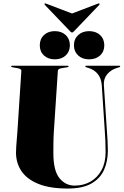

<svg xmlns="http://www.w3.org/2000/svg" viewBox="-20 -1080 719 1110"><path d="M586.5 -312 568.5 -585.5Q563.5 -665.5 489 -688L479 -691Q473 -693 473 -696Q473 -700 478 -700H670Q675 -700 675 -696Q675 -692.5 669 -691L658.5 -688Q622 -677.5 600 -651.2Q578 -625 580.5 -588L598.5 -317Q600.5 -290 602 -263.5Q603.5 -237 603.5 -209Q603.5 -148.5 581.8 -98.8Q560 -49 509.2 -19.5Q458.5 10 371.5 10Q268.5 10 202.2 -16.8Q136 -43.5 104.2 -90.5Q72.5 -137.5 72.5 -198Q72.5 -212 74 -234.5Q75.5 -257 77.5 -279.8Q79.5 -302.5 80.5 -318L103.5 -671Q104 -682 80.5 -686L52.5 -691Q44.5 -692.5 44.5 -696Q44.5 -700 50.5 -700H370.5Q376.5 -700 376.5 -696Q376.5 -692.5 368.5 -691L337.5 -686Q315 -682.5 314.5 -671L291.5 -322Q289 -283 288.8 -250.2Q288.5 -217.5 288.5 -195Q288.5 -93 323.8 -50Q359 -7 411.5 -7Q462.5 -7 503 -30Q543.5 -53 567 -96.5Q590.5 -140 590.5 -201Q590.5 -240 589.2 -264.8Q588 -289.5 586.5 -312ZM297 -737Q258 -737 234 -759.5Q210 -782 210 -818Q210 -854.5 234 -877.2Q258 -900 297 -900Q336 -900 360 -877.2Q384 -854.5 384 -818Q384 -782 360 -759.5Q336 -737 297 -737ZM495 -737Q456 -737 431.8 -759.5Q407.5 -782 407.5 -818Q407.5 -854.5 432 -877.2Q456.5 -900 495 -900Q534.5 -900 558.8 -877.2Q583 -854.5 583 -818Q583 -782 558.8 -759.5Q534.5 -737 495 -737ZM407 -898.5Q401 -892 396.5 -892Q392 -892 386 -898.5L239 -1052Q235 -1057 238.5 -1059.5Q240.5 -1061.5 246.5 -1059L396.5 -1002L546 -1059Q552 -1061.5 554.5 -1059.5Q557.5 -1056.5 554 -1052Z"/></svg>

Font: Fraunces 144pt Black
Style: Regular
Weight: 900
Version: Version 1.000;[0bf87f6ff]